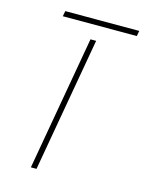

<svg xmlns="http://www.w3.org/2000/svg" viewBox="-96 -661 548 722"><g transform="rotate(15 178.0 -300.5)"><path d="M64 -580 68 -601H356L352 -580ZM95 0 187 -523H209L117 0Z"/></g></svg>

Font: Tomorrow Thin
Style: Italic
Weight: 250
Italic angle: -10°
Designer: Tony de Marco, Monica Rizzolli
Foundry: Just in Type
Version: Version 2.002